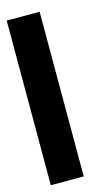

<svg xmlns="http://www.w3.org/2000/svg" viewBox="-102 -464 402 704"><g transform="rotate(-15 99.0 -112.5)"><path d="M0 200.2V-424.8H125V200.2Z"/></g></svg>

Font: Ishtika
Style: Block
Weight: 400
Designer: Kailash Nadh
Version: Version 2.3